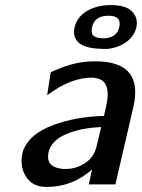

<svg xmlns="http://www.w3.org/2000/svg" viewBox="-20 -727 560 757"><path d="M274 -619Q284 -661 323.5 -684Q363 -707 417 -707Q476 -707 500.5 -682Q525 -657 518 -621Q510 -585 479 -562Q448 -539 403 -534Q380 -534 369 -535Q312 -538 289 -560Q266 -582 274 -619ZM343 -620Q338 -596 348 -586.5Q358 -577 386 -576Q440 -576 450 -619Q461 -665 408 -665Q353 -665 343 -620ZM69 -124Q69 -130 73 -138Q98 -199 187.5 -233Q277 -267 390 -270L399 -311Q408 -350 403 -374Q396 -414 357 -419Q349 -421 345 -421Q270 -421 194 -371L166 -352L180 -442Q258 -479 323 -484Q356 -486 371 -485Q545 -478 506 -306L435 0H330L343 -59Q266 10 164 10Q119 10 95 -15Q71 -40 66 -76Q63 -101 69 -124ZM171 -126Q171 -124 170.5 -121Q170 -118 170 -117Q164 -67 228 -61H241Q280 -61 315.5 -84Q351 -107 361 -151L379 -226Q299 -223 240.5 -198Q182 -173 171 -126Z"/></svg>

Font: Coval
Style: Medium Italic
Weight: 500
Foundry: Context Ltd
Version: Version 001.000